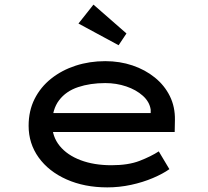

<svg xmlns="http://www.w3.org/2000/svg" viewBox="-20 -802 902 832"><path d="M445 10Q346 10 268.5 -24.5Q191 -59 147.5 -119.5Q104 -180 104 -257Q104 -322 130 -373.5Q156 -425 202 -461.5Q248 -498 308 -517.5Q368 -537 436 -537Q499 -537 554 -518.5Q609 -500 651 -466Q693 -432 716 -385.5Q739 -339 738 -282L737 -230H196L173 -312H648L633 -303V-327Q628 -361 599 -387Q570 -413 527 -427.5Q484 -442 436 -442Q371 -442 318.5 -424.5Q266 -407 236 -367.5Q206 -328 206 -264Q206 -210 238.5 -170Q271 -130 329 -108Q387 -86 463 -86Q536 -86 585 -105Q634 -124 668 -146L714 -69Q686 -49 642.5 -30.5Q599 -12 548 -1Q497 10 445 10ZM494 -606 320 -700 385 -782 528 -657Z"/></svg>

Font: Lexend Tera
Style: Regular
Weight: 400
Designer: Bonnie Shaver-Troup, Thomas Jockin
Foundry: Lexend
Version: Version 1.007